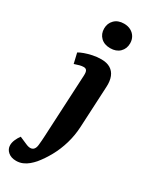

<svg xmlns="http://www.w3.org/2000/svg" viewBox="-300 -829 886 1114"><g transform="rotate(30 143.5 -272.5)"><path d="M254 -128Q251 -70 235 -15.5Q219 39 193 86Q167 133 137 169Q124 184 107.5 198Q91 212 71 220.5Q51 229 28 229Q-6 229 -26.5 211Q-47 193 -47 167Q-47 149 -38.5 129.5Q-30 110 -18 94L33 116Q51 124 64.5 123Q78 122 86 112Q94 102 96 84Q98 67 99 51.5Q100 36 101 18.5Q102 1 103 -22L122 -398Q123 -420 117 -429.5Q111 -439 97 -439Q85 -439 71 -435.5Q57 -432 37 -425L21 -493Q34 -501 56 -509Q78 -517 106 -523Q134 -529 163 -529Q200 -529 224 -514.5Q248 -500 259 -472.5Q270 -445 268 -406ZM87 -692Q87 -727 110.5 -750.5Q134 -774 174 -774Q200 -774 219.5 -763.5Q239 -753 250 -734.5Q261 -716 261 -692Q261 -656 237.5 -633Q214 -610 174 -610Q134 -610 110.5 -633Q87 -656 87 -692Z"/></g></svg>

Font: Literata
Style: Bold Italic
Weight: 700
Italic angle: -2°
Designer: Latin by Veronika Burian and Jose Scaglione. Greek by Irene Vlachou. Cyrillic by Vera Evstafieva
Foundry: TypeTogether
Version: Version 3.103;gftools[0.9.29]